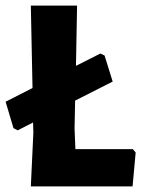

<svg xmlns="http://www.w3.org/2000/svg" viewBox="-26 -665 504 685"><path d="M448 -133 458 -121 447 0H84L93 -191L92 -228L37 -200L22 -208L-6 -302L90 -351L84 -645H249L245 -430L332 -474L347 -467L376 -374L242 -306L240 -207L243 -133Z"/></svg>

Font: Alegreya Sans ExtraBold
Style: Regular
Weight: 800
Designer: Juan Pablo del Peral
Foundry: Huerta Tipografica
Version: Version 2.007